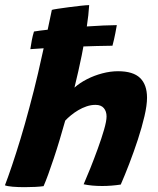

<svg xmlns="http://www.w3.org/2000/svg" viewBox="-51 -742 633 771"><path d="M400.6 -558.4Q376.6 -558.4 336.4 -557.2Q296.2 -556.1 248.9 -554.4Q201.6 -552.8 154.9 -550.2Q108.1 -547.6 70.8 -544.6Q73.4 -562.9 76.8 -580.6Q80.2 -598.4 85.4 -615.4Q105.6 -618.9 139 -622.5Q172.4 -626.1 212 -629.4Q251.6 -632.8 291.2 -635.4Q330.9 -638.1 364.3 -639.6Q397.8 -641.1 418.1 -641.1Q416.6 -632.2 412.1 -608.4Q407.6 -584.6 400.6 -558.4ZM124 5.5Q111.9 7.4 91.1 8.5Q70.2 9.6 47.9 9.6Q21.9 9.6 0 7.8Q-21.9 6 -31.2 2.1Q-19.5 -28.1 -3.2 -76.2Q13.1 -124.4 31.4 -184.5Q49.6 -244.6 67 -310.2Q85.4 -377.9 101.7 -447.8Q118 -517.8 132.1 -583.1Q146.2 -648.4 157.2 -702.2Q161.2 -703.8 180.8 -706.8Q200.2 -709.8 225.5 -713.1Q250.8 -716.4 273.5 -718.9Q296.2 -721.4 307.1 -721.5Q305 -684 297.2 -632.4Q289.5 -580.8 277.1 -519.3Q264.6 -457.9 248 -390.2Q269 -409 298.1 -423.9Q327.1 -438.8 359.8 -447.4Q392.4 -456 422.9 -456Q483.6 -456 511.5 -428.9Q539.4 -401.9 539.4 -349.5Q539.4 -319.5 529.1 -275.2Q518.8 -230.9 502.5 -181.2Q486.2 -131.6 468 -84.4Q449.8 -37.1 433.9 -0.9Q415.8 1.9 396.8 3.4Q377.8 4.9 359.1 4.9Q317.4 4.9 284.9 -2Q296.1 -27.5 311.6 -66Q327 -104.5 341.9 -145.6Q356.9 -186.8 366.9 -221.4Q376.9 -256.1 376.9 -274.2Q376.9 -295 365.9 -307.9Q355 -320.9 332.6 -320.9Q314.4 -320.9 296.8 -314.9Q279.1 -308.9 263.1 -299.4Q247.1 -289.9 233.7 -278.8Q220.2 -267.8 210.9 -257.6Q200 -218.9 188.4 -180.1Q176.8 -141.4 164.9 -105.9Q153.1 -70.4 142.6 -41.6Q132.1 -12.9 124 5.5Z"/></svg>

Font: Grandstander Thin
Style: Italic
Weight: 100
Italic angle: -15°
Designer: Tyler Finck
Foundry: Etcetera Type Co
Version: Version 1.200